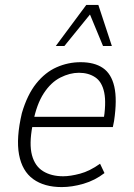

<svg xmlns="http://www.w3.org/2000/svg" viewBox="-20 -753 547 781"><path d="M231 8Q160 8 115 -24.5Q70 -57 57.5 -124Q45 -191 69 -293Q91 -368 127.5 -413.5Q164 -459 210.5 -479.5Q257 -500 308 -500Q364 -500 398.5 -476.5Q433 -453 445 -400.5Q457 -348 444 -261L439 -236H95L102 -278H423L400 -256Q413 -333 404 -376.5Q395 -420 367.5 -438.5Q340 -457 301 -457Q264 -457 225.5 -437.5Q187 -418 158 -373.5Q129 -329 115 -257L112 -241Q98 -167 110 -122Q122 -77 155.5 -56.5Q189 -36 237 -36Q266 -36 305.5 -46.5Q345 -57 387 -87L405 -49Q366 -19 319.5 -5.5Q273 8 231 8ZM207 -566 331 -733H380L435 -566H399L346 -694L242 -566Z"/></svg>

Font: Nunito Sans 7pt Condensed ExtraLight
Style: Italic
Weight: 250
Width: 3
Italic angle: -9°
Designer: Vernon Adams
Foundry: Vernon Adams
Version: Version 3.101;gftools[0.9.27]